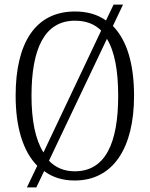

<svg xmlns="http://www.w3.org/2000/svg" viewBox="-20 -775 651 835"><path d="M142 -54 97 40H138L172 -31C208 -4 252 10 305 10C473 10 563 -133 563 -358C563 -497 532 -600 471 -662L515 -755H474L441 -686C404 -712 360 -725 306 -725C133 -725 48 -587 48 -359C48 -224 79 -118 142 -54ZM420 -642 169 -112C134 -167 117 -252 117 -358C117 -564 174 -685 306 -685C355 -685 392 -670 420 -642ZM305 -30C259 -30 222 -46 193 -76L445 -606C479 -551 494 -466 494 -358C494 -154 439 -30 305 -30Z"/></svg>

Font: Noto Serif Hebrew Condensed Light
Style: Regular
Weight: 300
Width: 3
Designer: Monotype Design Team
Foundry: Monotype Imaging Inc.
Version: Version 2.004